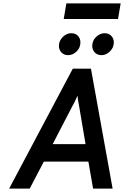

<svg xmlns="http://www.w3.org/2000/svg" viewBox="-20 -1101 724 1121"><path d="M33.5 0 405 -700H511L637.5 0H523.5L496 -157.5H236L153.5 0ZM287.5 -259.5H479.5L441.5 -484Q440 -491 438 -502.5Q436 -514 434.5 -525.5Q433 -537 432.5 -542.5Q430 -536.5 425 -525.8Q420 -515 414.8 -504Q409.5 -493 405 -486ZM572.5 -779Q548 -779 533.2 -794.8Q518.5 -810.5 518.5 -832.5Q518.5 -863.5 541 -885.2Q563.5 -907 591 -907Q615 -907 629.8 -891.5Q644.5 -876 644.5 -853.5Q644.5 -833 634 -816.2Q623.5 -799.5 607 -789.2Q590.5 -779 572.5 -779ZM377.5 -779Q353.5 -779 338.8 -794.8Q324 -810.5 324 -832.5Q324 -853 334.5 -869.8Q345 -886.5 361.5 -896.8Q378 -907 395.5 -907Q421 -907 435.2 -891.5Q449.5 -876 449.5 -853.5Q449.5 -822.5 427.5 -800.8Q405.5 -779 377.5 -779ZM352 -990 367.5 -1081H684.5L669 -990Z"/></svg>

Font: Overpass SemiBold
Style: Italic
Weight: 600
Italic angle: -10°
Designer: Delve Withrington, Dave Bailey, Thomas Jockin
Foundry: Delve Fonts LLC
Version: Version 4.000